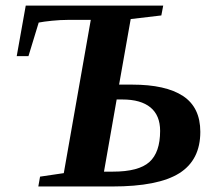

<svg xmlns="http://www.w3.org/2000/svg" viewBox="-20 -675 800 695"><path d="M308.6 -603H225.1Q199.2 -603 168 -599.9Q136.7 -596.7 120.1 -593.3L83 -471.7H40.5L73.2 -654.8H570.8L564 -619.1L453.1 -606L411.1 -368.7H458Q580.1 -368.7 642.6 -327.4Q705.1 -286.1 705.1 -197.8Q705.1 -95.7 628.9 -47.9Q552.7 0 386.7 0H118.7L125 -35.6L210.9 -48.3ZM402.3 -314.9 356.4 -53.7H388.7Q481.9 -53.7 520.8 -88.6Q559.6 -123.5 559.6 -201.2Q559.6 -257.3 524.7 -286.1Q489.7 -314.9 422.9 -314.9Z"/></svg>

Font: Tinos
Style: Bold Italic
Weight: 700
Italic angle: -16.333°
Designer: Steve Matteson
Foundry: Monotype Imaging Inc.
Version: Version 1.23